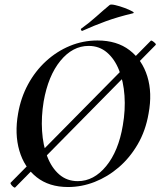

<svg xmlns="http://www.w3.org/2000/svg" viewBox="-20 -815 709 849"><path d="M47 14Q45 16 39 11.5Q33 7 29 1Q25 -5 27 -7L647 -635Q649 -637 655 -633Q661 -629 666 -624Q671 -619 668 -616ZM281 12Q197 12 142 -31.5Q87 -75 65.5 -149Q44 -223 60 -313Q72 -383 104 -442Q136 -501 183.5 -544.5Q231 -588 289 -612Q347 -636 411 -636Q497 -636 553 -593Q609 -550 631.5 -477Q654 -404 637 -313Q624 -237 589 -177Q554 -117 505 -75Q456 -33 398.5 -10.5Q341 12 281 12ZM324 -14Q395 -14 449.5 -80.5Q504 -147 523 -260Q535 -329 530.5 -392Q526 -455 506.5 -504.5Q487 -554 453 -583Q419 -612 372 -612Q301 -612 247 -546Q193 -480 173 -366Q162 -299 166 -236Q170 -173 189 -123Q208 -73 242 -43.5Q276 -14 324 -14ZM345 -679Q341 -677 338.5 -682.5Q336 -688 340 -689Q376 -715 406 -742Q436 -769 465 -793Q470 -797 489.5 -792.5Q509 -788 530.5 -780Q552 -772 564.5 -765Q577 -758 567 -756Q500 -740 448 -721Q396 -702 345 -679Z"/></svg>

Font: Cormorant Light
Style: Italic
Weight: 300
Italic angle: -10°
Designer: Christian Thalmann (Catharsis Fonts)
Foundry: Catharsis Fonts
Version: Version 4.000